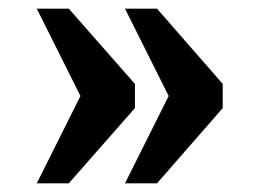

<svg xmlns="http://www.w3.org/2000/svg" viewBox="-20 -492 600 444"><path d="M269 -68 370 -270 269 -472H343L495 -298V-242L343 -68ZM65 -68 166 -270 65 -472H139L292 -298V-242L139 -68Z"/></svg>

Font: Noto Serif Hentaigana EL
Style: Regular
Weight: 400
Designer: Kazuhiro Yamada
Foundry: nipponia
Version: Version 1.000